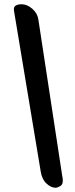

<svg xmlns="http://www.w3.org/2000/svg" viewBox="-20 -716 355 905"><path d="M161 -623 273 111Q276 126 276 133Q277 154 263.5 161.5Q250 169 242 169Q221 169 199.5 149.5Q178 130 172 93L46 -665Q43 -683 54 -689.5Q65 -696 81 -696Q108 -696 132.5 -674.5Q157 -653 161 -623Z"/></svg>

Font: Alkatra
Style: Bold
Weight: 700
Designer: Suman Bhandary
Version: Version 1.100;gftools[0.9.22]